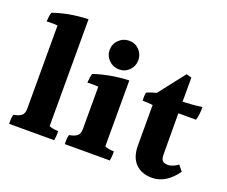

<svg xmlns="http://www.w3.org/2000/svg" viewBox="-119 -951 1302 1102"><g transform="rotate(20 532.5 -399.5)"><path d="M303 -102Q303 -96 303 -82Q303 -68 299 -45H24Q24 -53 24 -68.5Q24 -84 29 -102Q60 -107 76 -119.5Q92 -132 92 -161V-670Q81 -672 63 -672Q45 -672 25 -671Q27 -707 34 -727Q130 -761 247 -765V-112Q271 -102 303 -102Z M596 -641.5Q596 -605 571 -579.5Q546 -554 509.5 -554Q473 -554 447 -579.5Q421 -605 421 -641.5Q421 -678 447 -703.5Q473 -729 509.5 -729Q546 -729 571 -703.5Q596 -678 596 -641.5ZM643 -102Q643 -96 643 -82Q643 -68 639 -45H364Q364 -53 364 -68.5Q364 -84 369 -102Q400 -107 416 -119.5Q432 -132 432 -161V-420Q417 -422 399.5 -422Q382 -422 365 -421Q367 -456 374 -477Q471 -510 587 -515V-112Q611 -102 643 -102Z M898 -34Q836 -34 798.5 -71.5Q761 -109 761 -182V-428Q734 -432 699 -432Q698 -441 698 -454Q698 -467 701 -482Q722 -492 760 -502L884 -661L916 -652V-505Q980 -507 1034 -515Q1034 -465 1024 -434H916L917 -185Q917 -157 926.5 -146Q936 -135 961.5 -135Q987 -135 1022 -159L1049 -125Q984 -34 898 -34Z"/></g></svg>

Font: Halant
Style: Bold
Weight: 700
Designer: Hitesh Malaviya (Devanagari), Satya Rajpurohit (Latin)
Foundry: Indian Type Foundry
Version: Version 1.101;PS 1.0;hotconv 1.0.78;makeotf.lib2.5.61930; tt